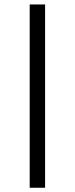

<svg xmlns="http://www.w3.org/2000/svg" viewBox="-20 -687 340 873"><path d="M185 166.7H115V-666.7H185Z"/></svg>

Font: Familjen Grotesk Variable
Style: Regular
Weight: 400
Designer: Anders Wikstroem, Jonas Baeckman, Matilda Gysing, Kristian Moeller
Foundry: Familjen STHLM AB
Version: Version 2.000